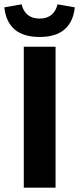

<svg xmlns="http://www.w3.org/2000/svg" viewBox="-33 -868 366 888"><path d="M77 0V-652H224V0ZM150 -697Q75 -697 34.5 -732Q-6 -767 -13 -834L67 -848Q74 -817 95 -799.5Q116 -782 150 -782Q184 -782 205 -799.5Q226 -817 233 -848L313 -834Q306 -767 265.5 -732Q225 -697 150 -697Z"/></svg>

Font: hySource Sans Pro
Style: Bold
Weight: 700
Designer: Paul D. Hunt
Foundry: Adobe Systems Incorporated
Version: Version 2.021;PS 2.000;hotconv 1.0.86;makeotf.lib2.5.63406